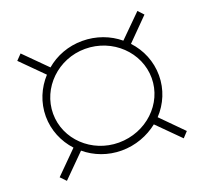

<svg xmlns="http://www.w3.org/2000/svg" viewBox="-111 -761 945 888"><g transform="rotate(-20 361.5 -317.5)"><path d="M641 -317C641 -386 614 -450 569 -498L674 -604L649 -631L541 -524C493 -564 430 -588 361 -588C293 -588 230 -564 182 -523L74 -631L48 -604L155 -497C111 -449 84 -386 84 -317C84 -249 111 -186 155 -138L48 -31L74 -4L183 -113C231 -73 293 -49 361 -49C429 -49 492 -73 541 -112L649 -4L674 -31L569 -137C614 -185 641 -248 641 -317ZM120 -317C120 -444 228 -549 361 -549C496 -549 605 -444 605 -317C605 -191 496 -88 361 -88C228 -88 120 -191 120 -317Z"/></g></svg>

Font: Montserrat ExtraLight
Style: Regular
Weight: 250
Designer: Julieta Ulanovsky
Foundry: Julieta Ulanovsky
Version: Version 4.000